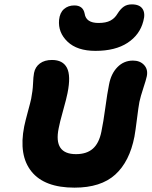

<svg xmlns="http://www.w3.org/2000/svg" viewBox="-20 -944 700 887"><path d="M420.9 -709Q336.4 -709 292 -751.5Q247.6 -793.9 252.9 -852.1Q256.3 -885.3 275.6 -902.1Q294.9 -918.9 323.2 -918.9Q363.8 -918.9 371.1 -880.9Q377.4 -837.9 435.1 -837.9Q469.2 -837.9 489.7 -848.6Q510.3 -859.4 522.9 -880.9Q536.6 -902.8 551.8 -913.3Q566.9 -923.8 588.9 -923.8Q625 -923.8 638.7 -902.8Q652.3 -881.8 642.1 -846.2Q626 -783.2 569.3 -746.1Q512.7 -709 420.9 -709ZM324.2 -77.1Q185.5 -77.1 125.5 -151.6Q65.4 -226.1 91.8 -359.9Q97.2 -385.7 109.1 -429.4Q121.1 -473.1 124 -487.8Q131.3 -524.9 132.6 -557.1Q133.8 -589.4 137.2 -606.9Q142.6 -634.8 164.3 -650.9Q186 -667 220.2 -667Q270.5 -667 289.3 -630.6Q308.1 -594.2 292 -514.2Q287.6 -490.7 271.5 -433.3Q255.4 -376 251 -351.1Q226.6 -231.9 331.1 -231.9Q380.4 -231.9 408.9 -257.1Q437.5 -282.2 448.2 -335Q457.5 -379.4 466.6 -446.5Q475.6 -513.7 483.9 -554.2Q493.2 -604 522.7 -634Q552.2 -664.1 594.2 -664.1Q627 -664.1 645.8 -643.6Q664.6 -623 658.2 -591.8Q654.8 -575.2 642.1 -536.9Q629.4 -498.5 624 -473.1Q619.6 -449.7 612.8 -395Q606 -340.3 601.1 -313Q578.6 -197.3 512.2 -137.2Q445.8 -77.1 324.2 -77.1Z"/></svg>

Font: Shantell Sans Irregular Bouncy
Style: Bold Italic
Weight: 700
Italic angle: -11.31°
Designer: Stephen Nixon, Anya Danilova, Shantell Martin
Foundry: Arrow Type
Version: Version 1.006;[9816181b4]